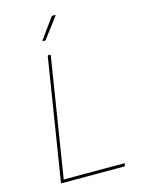

<svg xmlns="http://www.w3.org/2000/svg" viewBox="-126 -917 725 989"><g transform="rotate(-15 236.5 -423.0)"><path d="M78 0Q73 0 74 -4L177 -651Q178 -655 182 -655H189Q194 -655 193 -651L92 -16H414Q418 -16 417 -12L415 -3Q414 0 410 0ZM174 -732Q172 -732 171.5 -733.5Q171 -735 172 -737L249 -843Q251 -846 254 -846H267Q269 -846 270 -844.5Q271 -843 269 -841L189 -735Q188 -733 186.5 -732.5Q185 -732 183 -732Z"/></g></svg>

Font: Sofia Sans Hairline
Style: Italic
Weight: 1
Italic angle: -9°
Designer: Botio Nikoltchev, Ani Petrova
Foundry: lettersoup
Version: Version 4.102